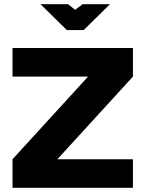

<svg xmlns="http://www.w3.org/2000/svg" viewBox="-20 -900 697 920"><path d="M617 -670H40V-533H402L40 -137V0H617V-137H255L617 -533ZM174 -880 300 -756H381L507 -880H376L340 -853L306 -880Z"/></svg>

Font: LT Wave Alt Black
Style: Regular
Weight: 900
Designer: Daniel Lyons
Version: Version 2.5 (Glyphs App)